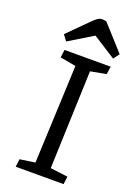

<svg xmlns="http://www.w3.org/2000/svg" viewBox="-173 -997 745 1063"><g transform="rotate(20 199.5 -465.5)"><path d="M185 -637 92 -654 98 -700H370L363 -654L271 -637L250 -59L353 -46L347 0H65L71 -46L160 -59ZM393 -782 367 -747 232 -833 90 -747 65 -781 185 -901Q199 -915 211 -923Q223 -931 237 -931Q246 -931 251.5 -930Q257 -929 262 -927Z"/></g></svg>

Font: Literata 7pt
Style: Italic
Weight: 400
Italic angle: -2°
Designer: Latin by Veronika Burian and Jose Scaglione. Greek by Irene Vlachou. Cyrillic by Vera Evstafieva
Foundry: TypeTogether
Version: Version 3.002